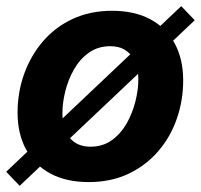

<svg xmlns="http://www.w3.org/2000/svg" viewBox="-24 -582 654 625"><path d="M264.6 10.7Q191.4 10.7 139.6 -17.3Q87.9 -45.4 60.5 -96.2Q33.2 -147 33.2 -215.3Q33.2 -281.2 54.4 -340.8Q75.7 -400.4 115.5 -447Q155.3 -493.7 212.4 -520.3Q269.5 -546.9 341.3 -546.9Q414.1 -546.9 465.8 -519Q517.6 -491.2 544.9 -440.2Q572.3 -389.2 572.3 -320.3Q572.3 -254.9 551.5 -195.3Q530.8 -135.7 490.7 -89.4Q450.7 -43 393.8 -16.1Q336.9 10.7 264.6 10.7ZM270.5 -104.5Q310.5 -104.5 339.8 -125.5Q369.1 -146.5 388.2 -179.9Q407.2 -213.4 416.7 -251.5Q426.3 -289.6 426.3 -323.7Q426.3 -356.9 415.8 -380.9Q405.3 -404.8 385 -418.2Q364.7 -431.6 335 -431.6Q295.4 -431.6 265.9 -410.9Q236.3 -390.1 217.3 -356.9Q198.2 -323.7 188.7 -285.6Q179.2 -247.6 179.2 -212.9Q179.2 -163.6 202.6 -134Q226.1 -104.5 270.5 -104.5ZM40 22.9 -3.9 -22.9 565.9 -562 609.9 -516.1Z"/></svg>

Font: Inter 18pt
Style: Bold Italic
Weight: 700
Italic angle: -9.3988°
Designer: Rasmus Andersson
Foundry: rsms
Version: Version 4.001;git-66647c0bb